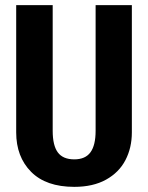

<svg xmlns="http://www.w3.org/2000/svg" viewBox="-20 -712 577 747"><path d="M493 -197Q493 -137 468 -89Q443 -41 392.5 -13Q342 15 269 15Q159 15 101 -43.5Q43 -102 43 -197V-692H185V-203Q185 -146 205 -119Q225 -92 269 -92Q312 -92 332 -119.5Q352 -147 352 -203V-692H493Z"/></svg>

Font: Fira Sans Extra Condensed SemiBold
Style: Regular
Weight: 600
Width: 1
Designer: Carrois Corporate & Edenspiekermann AG
Foundry: Carrois Corporate GbR & Edenspiekermann AG
Version: Version 4.203